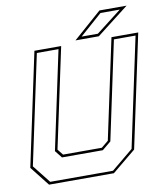

<svg xmlns="http://www.w3.org/2000/svg" viewBox="-92 -924 864 1000"><g transform="rotate(-10 340.5 -424.0)"><path d="M86 0 5 -103 132 -700H273.5L161 -172L185 -141.5H390L427 -172L539.5 -700H681L554 -103L429 0ZM94.5 -13.5H426.5L541.5 -108.5L664.5 -686.5H550L439.5 -166.5L393 -128H177L146.5 -166.5L257 -686.5H142.5L19.5 -108.5ZM352 -716 502 -848H645.5L475.5 -716ZM387 -730H473L607 -834H505Z"/></g></svg>

Font: Tourney Thin
Style: Italic
Weight: 100
Italic angle: -12°
Designer: Tyler Finck
Foundry: Etcetera Type Co
Version: Version 1.015